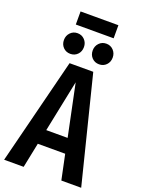

<svg xmlns="http://www.w3.org/2000/svg" viewBox="-185 -1092 868 1173"><g transform="rotate(20 248.5 -505.5)"><path d="M370 0 336 -162H158L125 0H-2L172 -691H326L499 0ZM178 -258H317L247 -594ZM221 -813Q221 -784 202.5 -765Q184 -746 156 -746Q128 -746 109.5 -765Q91 -784 91 -813Q91 -841 109.5 -860.5Q128 -880 156 -880Q184 -880 202.5 -860.5Q221 -841 221 -813ZM408 -813Q408 -784 389.5 -765Q371 -746 343 -746Q315 -746 296.5 -765Q278 -784 278 -813Q278 -841 296.5 -860.5Q315 -880 343 -880Q371 -880 389.5 -860.5Q408 -841 408 -813ZM373 -926H127V-1011H373Z"/></g></svg>

Font: Fira Sans Extra Condensed Medium
Style: Regular
Weight: 500
Width: 1
Designer: Carrois Corporate & Edenspiekermann AG
Foundry: Carrois Corporate GbR & Edenspiekermann AG
Version: Version 4.203